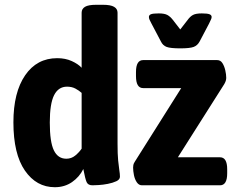

<svg xmlns="http://www.w3.org/2000/svg" viewBox="-20 -774 984 802"><path d="M209 8Q132 8 84 -61.5Q36 -131 36 -263Q36 -388 85 -459.5Q134 -531 219 -531Q253 -531 279.5 -519Q306 -507 321 -491V-721Q321 -737 335 -745.5Q349 -754 382 -754H410Q442 -754 456.5 -745.5Q471 -737 471 -721V-174Q471 -130 473.5 -104Q476 -78 478.5 -62.5Q481 -47 481 -36Q481 -24 466 -17Q451 -10 430.5 -6Q410 -2 391.5 -1Q373 0 366 0Q348 0 342 -13Q336 -26 328 -68Q312 -35 281 -13.5Q250 8 209 8ZM257 -111Q278 -111 294 -124Q310 -137 321 -153V-386Q310 -396 295 -404Q280 -412 260 -412Q224 -412 206 -376.5Q188 -341 188 -262Q188 -181 205 -146Q222 -111 257 -111ZM573 0Q560 0 551.5 -12.5Q543 -25 539.5 -42.5Q536 -60 536 -74Q536 -79 537 -85Q538 -91 544 -100L737 -406H578Q548 -406 548 -456V-473Q548 -523 578 -523H887Q901 -523 909 -510.5Q917 -498 921 -480.5Q925 -463 925 -449Q925 -444 923.5 -438Q922 -432 917 -423L723 -117H899Q929 -117 929 -67V-50Q929 0 899 0ZM823 -718Q846 -718 855 -714.5Q864 -711 864 -703Q864 -698 861 -692Q858 -686 853 -675L814 -601Q805 -584 789 -578Q773 -572 733 -572Q692 -572 676 -578Q660 -584 652 -601L613 -675Q607 -686 604.5 -692Q602 -698 602 -703Q602 -711 610.5 -714.5Q619 -718 643 -718Q667 -718 679 -711.5Q691 -705 702 -691L733 -651L764 -691Q774 -705 786 -711.5Q798 -718 823 -718Z"/></svg>

Font: Asap Semi Condensed
Style: Bold
Weight: 700
Width: 4
Designer: Pablo Cosgaya
Foundry: Omnibus-Type
Version: Version 3.001; ttfautohint (v1.8.4.7-5d5b)